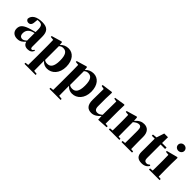

<svg xmlns="http://www.w3.org/2000/svg" viewBox="193 -2154 3741 3741"><g transform="rotate(45 2063.5 -283.0)"><path d="M350 -97C313 -64 290 -51 263 -51C216 -51 188 -79 188 -139C188 -212 225 -259 295 -288C307 -293 327 -299 350 -305ZM582 -75C563 -45 552 -37 537 -37C518 -37 506 -50 506 -88V-357C506 -502 449 -563 307 -563C152 -563 65 -503 57 -409C65 -376 90 -358 126 -358C164 -358 198 -385 201 -453L208 -524C223 -527 236 -528 250 -528C326 -528 350 -497 350 -393V-332C315 -323 280 -314 252 -306C91 -259 39 -210 39 -119C39 -35 99 17 185 17C265 17 303 -14 354 -70C369 -16 406 17 472 17C536 17 574 -6 599 -61Z M865 -459C898 -489 924 -494 954 -494C1033 -494 1081 -438 1081 -275C1081 -108 1026 -54 948 -54C915 -54 890 -59 865 -79ZM854 -552 840 -562 626 -499V-475L700 -467C702 -419 703 -385 703 -320V7C703 68 702 144 701 223L634 230V259H941V230L864 221C863 143 862 67 862 7V-52C904 -3 954 17 1009 17C1141 17 1252 -94 1252 -276C1252 -461 1155 -563 1033 -563C967 -563 908 -540 861 -488Z M1554 -459C1587 -489 1613 -494 1643 -494C1722 -494 1770 -438 1770 -275C1770 -108 1715 -54 1637 -54C1604 -54 1579 -59 1554 -79ZM1543 -552 1529 -562 1315 -499V-475L1389 -467C1391 -419 1392 -385 1392 -320V7C1392 68 1391 144 1390 223L1323 230V259H1630V230L1553 221C1552 143 1551 67 1551 7V-52C1593 -3 1643 17 1698 17C1830 17 1941 -94 1941 -276C1941 -461 1844 -563 1722 -563C1656 -563 1597 -540 1550 -488Z M2577 -34V-384L2581 -547L2568 -557L2351 -522V-500L2418 -487L2414 -117C2385 -88 2349 -69 2311 -69C2263 -69 2232 -94 2232 -174V-384L2238 -547L2225 -557L2003 -527V-500L2073 -486L2069 -189C2067 -37 2130 17 2230 17C2303 17 2369 -28 2415 -86L2420 14L2640 1V-29Z M3279 -36C3277 -94 3276 -179 3276 -238V-370C3276 -501 3211 -563 3116 -563C3050 -563 2995 -540 2929 -464L2923 -552L2909 -562L2692 -499V-475L2767 -467C2769 -419 2770 -386 2770 -321V-238C2770 -182 2769 -96 2768 -37L2701 -31V0H2990V-31L2933 -36C2932 -95 2931 -182 2931 -238V-431C2974 -469 3015 -488 3045 -488C3092 -488 3114 -460 3114 -382V-238C3114 -180 3113 -95 3112 -37L3049 -31V0H3339V-31Z M3755 -82C3729 -60 3712 -50 3687 -50C3647 -50 3621 -73 3621 -127V-505H3745V-546H3621L3623 -707H3520L3468 -547L3379 -537V-505H3460V-249C3460 -207 3459 -178 3459 -140C3458 -29 3513 17 3615 17C3692 17 3742 -12 3772 -66Z M3951 -662C3999 -662 4038 -696 4038 -743C4038 -791 3999 -825 3951 -825C3904 -825 3865 -791 3865 -743C3865 -696 3904 -662 3951 -662ZM4037 -37C4036 -95 4035 -182 4035 -238V-392L4039 -552L4025 -562L3796 -502V-478L3871 -470C3873 -419 3874 -382 3874 -318V-238C3874 -182 3873 -96 3872 -37L3806 -31V0H4098V-31Z"/></g></svg>

Font: Noto Serif CJK JP Black
Style: Regular
Weight: 900
Designer: Ryoko NISHIZUKA 西塚涼子 (kana & ideographs); Frank Grießhammer (Latin, Greek & Cyrillic); Wenlong ZHANG 张文龙 (bopomofo); San
Foundry: Adobe Systems Incorporated
Version: Version 1.001;PS 1.001;hotconv 16.6.54;makeotf.lib2.5.65590